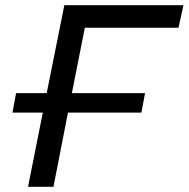

<svg xmlns="http://www.w3.org/2000/svg" viewBox="-20 -720 727 740"><path d="M28 -286 42 -361H160L228 -700H687L668 -613H307L257 -361H539L525 -286H242L186 0H88L145 -286Z"/></svg>

Font: Montserrat Medium
Style: Italic
Weight: 500
Italic angle: -11.3°
Designer: Julieta Ulanovsky
Foundry: Julieta Ulanovsky
Version: Version 9.000; ttfautohint (v1.8.4.7-5d5b)